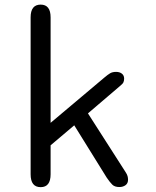

<svg xmlns="http://www.w3.org/2000/svg" viewBox="-20 -786 659 812"><path d="M152 5.5Q109.5 5.5 109.5 -49V-712.5Q109.5 -766.5 152 -766.5Q194 -766.5 194 -712.5V-266.5L422 -458.5Q435.5 -470 445.5 -476Q455.5 -482 471 -482Q486 -482 495.5 -474.5Q505 -467 505 -453.5Q505 -445 502.2 -438.5Q499.5 -432 489.5 -424L352 -306.5L511.5 -57.5Q517.5 -48.5 519.5 -41Q521.5 -33.5 521.5 -26Q521.5 -10.5 510.8 -2.8Q500 5 485 5Q465 5 454.8 -5.2Q444.5 -15.5 431.5 -34.5L294 -256L194 -171.5V-49Q194 5.5 152 5.5Z"/></svg>

Font: Sono ExtraLight Monospace
Style: Regular
Weight: 400
Version: Version 2.112